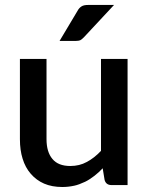

<svg xmlns="http://www.w3.org/2000/svg" viewBox="-20 -748 601 776"><path d="M388.2 -509.8H495.6V0H430.7Q408.7 0 402.8 -20.5L395 -67.9Q381.3 -52.7 361.3 -37.1Q339.4 -20.5 323.7 -13.2Q298.8 -1.5 280.8 2.4Q256.3 7.8 231.9 7.8Q189.9 7.8 158.2 -5.9Q127 -19.5 104.5 -45.4Q82 -71.3 71.3 -106.9Q60.5 -141.1 60.5 -185.5V-509.8H168V-185.5Q168 -133.8 191.9 -105.5Q215.3 -77.1 264.2 -77.1Q301.3 -77.1 330.6 -93.3Q360.4 -108.9 388.2 -138.2ZM336.4 -728H440.9L320.3 -598.6Q311.5 -589.4 305.2 -585.9Q297.9 -582.5 284.7 -582.5H220.7L293 -703.6Q299.3 -715.8 309.6 -722.2Q318.4 -728 336.4 -728Z"/></svg>

Font: Lato-SemiBold
Style: Regular
Weight: 500
Designer: Lukasz Dziedzic with Adam Twardoch and Botio Nikoltchev
Foundry: tyPoland Lukasz Dziedzic
Version: ""